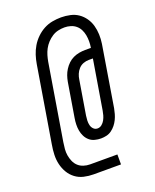

<svg xmlns="http://www.w3.org/2000/svg" viewBox="-151 -838 803 997"><g transform="rotate(-20 250.0 -340.0)"><path d="M191 72Q164 72 138 66Q112 60 91.5 44.5Q71 29 58 7Q45 -15 39 -40.5Q33 -66 34 -93.5Q35 -121 40 -149L109 -567Q113 -591 120.5 -614.5Q128 -638 141 -660Q154 -682 173 -700.5Q192 -719 214.5 -731Q237 -743 261.5 -747.5Q286 -752 310 -752Q335 -752 360 -746.5Q385 -741 404.5 -727.5Q424 -714 438 -694Q452 -674 458.5 -650.5Q465 -627 466 -601.5Q467 -576 463 -550L408 -214Q405 -199 401 -184.5Q397 -170 390 -155.5Q383 -141 373 -128.5Q363 -116 350 -106.5Q337 -97 321.5 -93.5Q306 -90 291 -90Q274 -90 257 -94.5Q240 -99 227.5 -110Q215 -121 207.5 -136Q200 -151 197 -167.5Q194 -184 194.5 -202Q195 -220 198 -237L229 -425Q232 -442 237.5 -458Q243 -474 252.5 -489Q262 -504 275 -516.5Q288 -529 304 -536.5Q320 -544 337 -547Q354 -550 370 -550H402Q405 -568 405 -585.5Q405 -603 402 -619.5Q399 -636 391.5 -651Q384 -666 371.5 -676.5Q359 -687 342.5 -692Q326 -697 309 -697Q291 -697 273.5 -693Q256 -689 240.5 -679Q225 -669 212 -655Q199 -641 190.5 -625Q182 -609 177 -592Q172 -575 169 -558L100 -139Q97 -121 95.5 -102.5Q94 -84 97 -66.5Q100 -49 107 -33Q114 -17 126.5 -5.5Q139 6 156 11.5Q173 17 191 17H342V72ZM292 -145Q305 -145 315.5 -153.5Q326 -162 332.5 -174Q339 -186 342.5 -198.5Q346 -211 348 -223L393 -495H370Q355 -495 340 -489.5Q325 -484 314 -472Q303 -460 297 -445.5Q291 -431 289 -416L258 -228Q256 -215 255.5 -201.5Q255 -188 258 -175.5Q261 -163 270 -154Q279 -145 292 -145Z"/></g></svg>

Font: Iosevka Slab Light
Style: Italic
Weight: 300
Italic angle: -9°
Monospace: yes
Designer: Belleve Invis
Foundry: Belleve Invis
Version: Version 11.1.1; ttfautohint (v1.8.3)